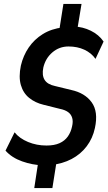

<svg xmlns="http://www.w3.org/2000/svg" viewBox="-20 -840 546 975"><path d="M154 115 175 -23 194 -1Q145 -2 92.5 -20.5Q40 -39 8 -75L54 -168Q79 -137 122.5 -119Q166 -101 216 -101Q256 -101 282.5 -113Q309 -125 324.5 -147Q340 -169 346 -198Q352 -223 346.5 -241.5Q341 -260 325.5 -271Q310 -282 285 -287L201 -308Q159 -318 128.5 -342.5Q98 -367 86 -408Q74 -449 86 -507Q98 -558 126 -599Q154 -640 197.5 -667Q241 -694 300 -701L281 -687L302 -820H394L372 -687L357 -705Q400 -704 441 -684Q482 -664 506 -629L465 -541Q444 -571 408.5 -587.5Q373 -604 328 -604Q281 -604 246 -574Q211 -544 200 -497Q192 -458 206.5 -434.5Q221 -411 260 -403L342 -383Q411 -368 445.5 -320.5Q480 -273 462 -190Q451 -138 420.5 -97.5Q390 -57 343.5 -32.5Q297 -8 238 -2L268 -24L246 115Z"/></svg>

Font: Nunito Sans 10pt Condensed
Style: Bold Italic
Weight: 700
Width: 3
Italic angle: -9°
Designer: Vernon Adams
Foundry: Vernon Adams
Version: Version 3.101;gftools[0.9.27]